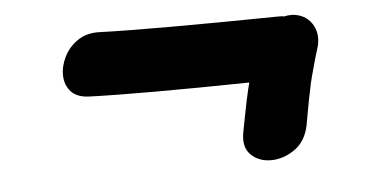

<svg xmlns="http://www.w3.org/2000/svg" viewBox="-34 -468 823 425"><g transform="rotate(-5 377.5 -255.5)"><path d="M497 -164Q491 -131 509 -114Q527 -97 554.5 -97.5Q582 -98 606.5 -115.5Q631 -133 638 -168Q640 -179 642 -190Q644 -201 646 -212Q650 -234 651 -237L654 -252Q655 -258 659.5 -275.5Q664 -293 669.5 -312Q675 -331 678 -340Q685 -369 670.5 -390.5Q656 -412 627 -414Q618 -414 609 -412Q605 -413 600 -413Q308 -409 199 -413Q171 -414 151 -400.5Q131 -387 120.5 -366Q110 -345 110.5 -324Q111 -303 124 -288.5Q137 -274 164 -273Q276 -269 520 -273Q514 -254 497 -164Z"/></g></svg>

Font: Balsamiq Sans
Style: Bold Italic
Weight: 700
Italic angle: -12°
Designer: Michael Angeles
Foundry: Balsamiq SRL
Version: Version 1.020; ttfautohint (v1.8.4.7-5d5b);gftools[0.9.26]